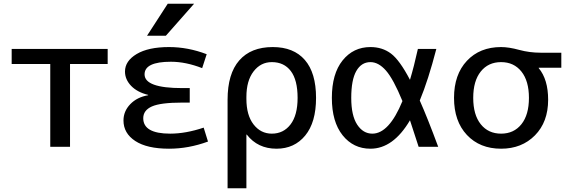

<svg xmlns="http://www.w3.org/2000/svg" viewBox="-20 -780 3024 1020"><path d="M352 -440V0H247V-440H42V-520H552V-440Z M767 -274V-276Q709 -290 676.5 -324Q644 -358 644 -400Q644 -456 706 -493Q768 -530 878 -530Q979 -530 1078 -492L1054 -418Q967 -452 888 -452Q748 -452 748 -385Q748 -312 948 -312H988V-235H948Q833 -235 787 -214.5Q741 -194 741 -152Q741 -70 884 -70Q967 -70 1062 -102L1085 -28Q982 10 878 10Q761 10 698.5 -31Q636 -72 636 -140Q636 -189 672 -226.5Q708 -264 767 -274ZM871 -760H1011L861 -590H761Z M1189 -250Q1189 -388 1251 -459Q1313 -530 1429 -530Q1540 -530 1599.5 -461.5Q1659 -393 1659 -260Q1659 -130 1601.5 -60Q1544 10 1449 10Q1349 10 1291 -65H1289V220H1189ZM1561 -260Q1561 -355 1525 -402.5Q1489 -450 1424 -450Q1365 -450 1327 -400.5Q1289 -351 1289 -265V-255Q1289 -168 1327 -119Q1365 -70 1424 -70Q1486 -70 1523.5 -119Q1561 -168 1561 -260Z M2210 -246Q2251 -154 2308 0H2204Q2164 -124 2158 -141Q2069 10 1948 10Q1857 10 1800 -61.5Q1743 -133 1743 -260Q1743 -388 1800 -459Q1857 -530 1948 -530Q2011 -530 2057 -495.5Q2103 -461 2158 -356Q2179 -425 2200 -520H2298Q2255 -354 2210 -246ZM2118 -243Q2070 -360 2030.5 -405Q1991 -450 1948 -450Q1900 -450 1873 -403Q1846 -356 1846 -260Q1846 -166 1877.5 -118Q1909 -70 1958 -70Q2047 -70 2118 -243Z M2842 -420V-418Q2892 -358 2892 -250Q2892 -132 2822 -61Q2752 10 2642 10Q2529 10 2460.5 -63Q2392 -136 2392 -260Q2392 -384 2460.5 -457Q2529 -530 2642 -530Q2683 -530 2738 -515Q2793 -500 2852 -500H2962V-420ZM2534 -120Q2574 -70 2642 -70Q2710 -70 2750 -120Q2790 -170 2790 -260Q2790 -350 2750 -400Q2710 -450 2642 -450Q2574 -450 2534 -400Q2494 -350 2494 -260Q2494 -170 2534 -120Z"/></svg>

Font: Mplus 1p Medium
Style: Regular
Weight: 500
Version: Version 1.061